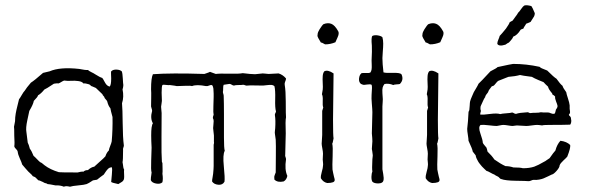

<svg xmlns="http://www.w3.org/2000/svg" viewBox="-20 -697 2234 727"><path d="M401 -8Q401 -13 403.5 -35.5Q406 -58 403 -64Q395 -63 390 -58.5Q385 -54 380 -46.5Q375 -39 373 -36Q368 -33 360 -26.5Q352 -20 348 -17Q346 -16 340.5 -15.5Q335 -15 332 -14Q314 -2 308 0Q299 3 276.5 5Q254 7 245 10Q229 6 222 10Q208 4 190 5Q166 0 160 0Q159 -2 152 -3.5Q145 -5 143 -8Q141 -8 135.5 -11Q130 -14 126 -14Q124 -15 121 -18.5Q118 -22 116 -23Q115 -26 110 -27.5Q105 -29 104 -30Q102 -34 94 -41Q86 -48 83 -52Q82 -53 75 -61Q68 -69 64 -74Q62 -82 55 -97Q48 -112 47 -123Q46 -128 40.5 -133Q35 -138 34 -143Q36 -152 34 -183Q34 -214 33 -217Q34 -220 35 -227.5Q36 -235 37 -238Q37 -253 39.5 -267Q42 -281 46 -296.5Q50 -312 52 -321Q56 -326 62.5 -337.5Q69 -349 74 -354Q79 -363 97 -384Q110 -392 143 -421Q166 -427 168 -427Q207 -444 280 -436Q304 -431 313 -432Q317 -428 326.5 -423.5Q336 -419 340 -416Q359 -404 367 -402Q370 -399 374.5 -390Q379 -381 383.5 -376Q388 -371 395 -369Q401 -374 401 -400Q401 -404 400.5 -414.5Q400 -425 401 -427Q408 -434 421 -433.5Q434 -433 441 -427Q444 -420 445 -400Q446 -380 447 -375Q447 -373 446.5 -369.5Q446 -366 445.5 -363.5Q445 -361 444 -359Q450 -330 442 -306Q444 -285 444.5 -230.5Q445 -176 449 -146Q449 -143 447 -138Q445 -133 446 -129Q446 -90 444 -83Q445 -80 445.5 -74Q446 -68 447 -63Q448 -58 450 -55Q449 -52 450 -35Q451 -18 447 -14Q446 -10 428 0Q404 -5 401 -8ZM138 -80 149 -71Q170 -55 203 -45Q209 -44 274 -44Q288 -48 296 -47Q302 -53 313 -53Q325 -64 337 -66Q344 -73 358.5 -85.5Q373 -98 379 -105Q384 -120 392 -127Q393 -134 397.5 -145Q402 -156 403 -162Q407 -207 406 -254Q399 -279 398 -287Q390 -296 386 -313Q385 -316 381.5 -319.5Q378 -323 376 -326Q376 -330 372 -333.5Q368 -337 368 -340L343 -364Q330 -369 329 -370Q326 -370 323 -373.5Q320 -377 316 -378Q304 -382 296 -381Q291 -388 277 -390Q263 -392 249.5 -391Q236 -390 223 -392Q219 -391 212 -386.5Q205 -382 201 -381Q197 -382 191 -381Q185 -380 184 -380Q154 -360 148 -358Q135 -342 124 -336Q123 -330 108 -315Q106 -302 91 -277Q90 -272 83.5 -242Q77 -212 80 -197Q84 -166 85 -157Q89 -150 93 -134Q100 -125 107 -107Q112 -103 120 -94.5Q128 -86 132 -83Z M790 -159V-184Q790 -188 788.5 -197.5Q787 -207 787 -212Q787 -216 788 -224Q789 -232 789 -238.5Q789 -245 786 -250Q786 -253 786.5 -255Q787 -257 788 -259.5Q789 -262 789 -264Q787 -270 788 -295.5Q789 -321 789 -330Q789 -332 789 -342.5Q789 -353 788 -361.5Q787 -370 783 -375Q778 -376 771.5 -373Q765 -370 760 -371Q724 -378 707 -371Q702 -373 679.5 -372Q657 -371 649 -371Q647 -372 623 -375Q619 -374 608.5 -375.5Q598 -377 595 -375Q592 -370 592 -346Q592 -341 592.5 -330.5Q593 -320 593 -315Q593 -311 591.5 -303.5Q590 -296 590 -293Q590 -289 591 -280.5Q592 -272 592 -269Q592 -248 591.5 -178.5Q591 -109 593 -85Q593 -83 594 -82Q595 -81 595 -80Q595 -76 595.5 -60.5Q596 -45 595 -39Q598 -20 595 -7Q587 1 571 -2Q555 -5 551 -15Q551 -20 551.5 -25Q552 -30 553 -35.5Q554 -41 554 -44Q551 -52 552.5 -90Q554 -128 554 -138Q551 -192 554 -214Q556 -227 559 -230Q548 -249 556 -277Q556 -281 554 -286.5Q552 -292 552 -294Q552 -304 552.5 -326Q553 -348 552 -359Q552 -402 559 -416Q627 -421 754 -417Q756 -418 764 -420.5Q772 -423 775 -425Q793 -418 797 -417Q811 -419 848 -418Q885 -417 899 -420Q931 -416 946 -416Q951 -416 960.5 -417.5Q970 -419 975 -419Q979 -419 986.5 -418Q994 -417 997 -417Q1004 -417 1016 -418Q1028 -419 1035 -419Q1051 -414 1063 -400Q1063 -395 1060 -388.5Q1057 -382 1058 -376Q1062 -353 1062 -313Q1062 -258 1063 -253Q1060 -240 1062 -192Q1062 -179 1061 -152.5Q1060 -126 1060 -111Q1059 -107 1061 -102.5Q1063 -98 1063 -94Q1057 -55 1068 -31Q1065 -16 1054 -10Q1031 -5 1019 -17Q1019 -25 1018.5 -26.5Q1018 -28 1020.5 -35Q1023 -42 1024 -44Q1024 -62 1024.5 -106Q1025 -150 1024 -168Q1021 -189 1021 -190Q1020 -194 1021 -201.5Q1022 -209 1022 -211Q1024 -242 1021 -260Q1020 -264 1022.5 -268.5Q1025 -273 1025 -275Q1021 -288 1022 -322Q1023 -356 1019 -371Q1014 -375 1008 -375.5Q1002 -376 990 -374.5Q978 -373 976 -373Q967 -373 945 -373.5Q923 -374 917 -373Q913 -372 908.5 -374Q904 -376 901 -376Q895 -375 883 -375Q871 -375 866 -373Q862 -373 857 -376.5Q852 -380 847 -379Q828 -376 827 -376Q825 -373 825 -363Q825 -353 824 -349Q824 -346 825.5 -341.5Q827 -337 827 -334Q828 -308 828 -264.5Q828 -221 828 -198V-185V-176Q828 -136 831 -126Q823 -112 827.5 -67.5Q832 -23 830 -9Q823 4 806.5 2.5Q790 1 783 -10Q783 -16 785 -26Q787 -36 787 -39Q789 -59 789 -69Q789 -81 789 -94Q789 -107 789 -123.5Q789 -140 789 -149Q789 -150 790 -153.5Q791 -157 790 -159Z M1250 -537Q1231 -529 1211 -529Q1208 -530 1203.5 -533Q1199 -536 1195 -536Q1183 -555 1182 -561Q1182 -566 1183 -570.5Q1184 -575 1186.5 -579.5Q1189 -584 1190 -586Q1201 -603 1204 -605Q1220 -612 1234 -607Q1248 -602 1261 -578Q1265 -570 1258 -555Q1251 -540 1250 -537ZM1243 -419 1241 -244Q1241 -183 1243 -173Q1242 -170 1241 -163Q1240 -156 1238 -153Q1241 -141 1239.5 -105Q1238 -69 1239 -55Q1240 -49 1241.5 -42Q1243 -35 1244.5 -28.5Q1246 -22 1247 -19Q1249 -10 1241 -7Q1233 -4 1219 -4Q1204 -7 1195 -22Q1194 -31 1198.5 -46.5Q1203 -62 1203 -69Q1204 -74 1203 -82Q1202 -90 1202 -93Q1202 -96 1202.5 -104Q1203 -112 1203 -115Q1203 -122 1200.5 -135Q1198 -148 1198 -153Q1198 -162 1200 -186V-277Q1202 -285 1204 -290Q1201 -297 1202 -315Q1203 -333 1199 -340L1202 -358Q1203 -366 1202 -382Q1201 -398 1202 -409.5Q1203 -421 1208 -427Q1221 -434 1243 -419Z M1494 -379Q1491 -378 1481.5 -377.5Q1472 -377 1469 -375Q1453 -382 1436 -379Q1431 -373 1429 -366Q1427 -359 1428 -344L1429 -329Q1430 -323 1429 -310.5Q1428 -298 1428 -294Q1428 -261 1428 -221.5Q1428 -182 1428 -132.5Q1428 -83 1428 -56Q1428 -55 1431 -38.5Q1434 -22 1432 -14Q1430 -3 1413.5 -2.5Q1397 -2 1390 -9Q1386 -16 1386.5 -28.5Q1387 -41 1390 -48Q1388 -57 1390 -94Q1390 -96 1391 -103Q1392 -110 1391 -113Q1391 -117 1389.5 -124.5Q1388 -132 1388 -133Q1388 -138 1389 -148Q1390 -158 1390 -162Q1390 -172 1388 -192Q1388 -205 1389 -231.5Q1390 -258 1390 -272Q1390 -281 1388 -303.5Q1386 -326 1387 -338Q1390 -371 1387 -376Q1382 -379 1370 -377Q1358 -375 1354 -376Q1354 -377 1347 -379Q1338 -386 1339.5 -400Q1341 -414 1349 -420Q1353 -421 1365.5 -420.5Q1378 -420 1382 -422Q1386 -427 1387 -434Q1388 -441 1387.5 -452Q1387 -463 1387 -468Q1389 -506 1388 -524Q1385 -556 1390 -561Q1398 -565 1410.5 -563Q1423 -561 1428 -556Q1431 -545 1431 -532Q1431 -519 1429.5 -502.5Q1428 -486 1428 -477Q1428 -457 1432 -423Q1441 -420 1467.5 -421Q1494 -422 1500 -416Q1510 -395 1494 -379Z M1647 -537Q1628 -529 1608 -529Q1605 -530 1600.5 -533Q1596 -536 1592 -536Q1580 -555 1579 -561Q1579 -566 1580 -570.5Q1581 -575 1583.5 -579.5Q1586 -584 1587 -586Q1598 -603 1601 -605Q1617 -612 1631 -607Q1645 -602 1658 -578Q1662 -570 1655 -555Q1648 -540 1647 -537ZM1640 -419 1638 -244Q1638 -183 1640 -173Q1639 -170 1638 -163Q1637 -156 1635 -153Q1638 -141 1636.5 -105Q1635 -69 1636 -55Q1637 -49 1638.5 -42Q1640 -35 1641.5 -28.5Q1643 -22 1644 -19Q1646 -10 1638 -7Q1630 -4 1616 -4Q1601 -7 1592 -22Q1591 -31 1595.5 -46.5Q1600 -62 1600 -69Q1601 -74 1600 -82Q1599 -90 1599 -93Q1599 -96 1599.5 -104Q1600 -112 1600 -115Q1600 -122 1597.5 -135Q1595 -148 1595 -153Q1595 -162 1597 -186V-277Q1599 -285 1601 -290Q1598 -297 1599 -315Q1600 -333 1596 -340L1599 -358Q1600 -366 1599 -382Q1598 -398 1599 -409.5Q1600 -421 1605 -427Q1618 -434 1640 -419Z M1910 -613 1921 -619Q1924 -624 1931.5 -633.5Q1939 -643 1942 -649Q1946 -652 1953 -662.5Q1960 -673 1965 -676Q1974 -679 1992 -674Q1996 -669 2005 -647Q2005 -640 2002 -634.5Q1999 -629 1995 -623.5Q1991 -618 1989 -614Q1987 -613 1981 -610.5Q1975 -608 1972 -607Q1971 -604 1967 -598.5Q1963 -593 1962 -589Q1961 -588 1957 -587Q1953 -586 1951 -584Q1939 -564 1923 -558Q1922 -554 1919 -550Q1916 -546 1912.5 -542Q1909 -538 1907 -536Q1902 -534 1894 -528Q1869 -520 1863 -531Q1863 -538 1867 -547Q1871 -556 1872 -561Q1880 -569 1896 -589Q1908 -606 1910 -613ZM2137 -298V-285Q2137 -283 2138 -277.5Q2139 -272 2138 -269Q2137 -266 2134 -263Q2134 -260 2137 -258Q2140 -256 2140 -254Q2142 -253 2142 -248.5Q2142 -244 2143 -243Q2144 -232 2139 -225Q2113 -224 2060 -224Q2036 -224 2033 -222Q2020 -224 2013.5 -224Q2007 -224 1993 -222Q1979 -220 1973 -220Q1967 -220 1955 -221Q1943 -222 1937 -222Q1934 -222 1928.5 -221Q1923 -220 1921 -220Q1916 -220 1904 -222Q1892 -224 1886 -224Q1881 -224 1872 -222Q1863 -220 1861 -220Q1852 -220 1831.5 -222.5Q1811 -225 1800 -224Q1790 -217 1799 -191.5Q1808 -166 1808 -157Q1809 -153 1814.5 -147Q1820 -141 1822 -138Q1824 -133 1826 -123Q1842 -108 1852 -93Q1876 -76 1894 -68Q1909 -68 1924 -63Q1950 -63 1960 -60Q1985 -60 2003 -66Q2017 -71 2041 -85Q2044 -86 2050.5 -91Q2057 -96 2061 -98Q2077 -121 2083 -127Q2089 -150 2102 -164Q2126 -161 2139 -148Q2141 -137 2128 -104Q2125 -100 2113.5 -89.5Q2102 -79 2099 -71Q2099 -63 2087.5 -50Q2076 -37 2069 -36Q2065 -34 2054.5 -29Q2044 -24 2038 -21.5Q2032 -19 2021.5 -17Q2011 -15 2000 -16Q1997 -16 1991.5 -13.5Q1986 -11 1982 -11Q1973 -12 1933.5 -12.5Q1894 -13 1878 -19Q1875 -19 1871.5 -23Q1868 -27 1866 -28Q1864 -29 1859 -31.5Q1854 -34 1852 -36Q1846 -38 1836.5 -43.5Q1827 -49 1822 -50Q1820 -52 1813.5 -58Q1807 -64 1805 -66.5Q1803 -69 1798 -75Q1793 -81 1790.5 -85.5Q1788 -90 1785 -96Q1782 -102 1781 -109Q1780 -110 1770 -123Q1769 -132 1754 -164Q1754 -171 1751.5 -186Q1749 -201 1749 -209L1752 -239L1754 -272Q1754 -274 1755.5 -276.5Q1757 -279 1757 -280Q1758 -285 1758.5 -297Q1759 -309 1760 -313Q1762 -321 1767.5 -333Q1773 -345 1774 -348Q1775 -350 1782 -361.5Q1789 -373 1792 -380Q1800 -387 1837 -427Q1861 -439 1864 -443Q1919 -455 1923 -455Q1973 -455 2023 -444Q2026 -441 2031 -438.5Q2036 -436 2042 -434Q2048 -432 2052 -430Q2078 -404 2087 -399Q2101 -379 2110 -372Q2112 -364 2124 -348Q2125 -341 2130.5 -324.5Q2136 -308 2137 -298ZM2085 -282Q2092 -291 2091 -296.5Q2090 -302 2085.5 -313Q2081 -324 2082 -331Q2081 -333 2077 -336L2072 -339Q2071 -340 2071 -341Q2071 -342 2071 -343Q2057 -359 2055 -369Q2046 -377 2038 -386Q2035 -387 2018.5 -394Q2002 -401 1994 -406Q1955 -411 1949 -413Q1931 -408 1905 -406Q1873 -393 1867 -391Q1863 -389 1857 -381Q1851 -373 1848 -372Q1847 -371 1845 -371Q1843 -371 1842 -370Q1840 -368 1833 -358Q1831 -356 1829.5 -351.5Q1828 -347 1826 -345Q1825 -344 1821 -338.5Q1817 -333 1817 -329Q1814 -327 1800 -295Q1798 -284 1801 -277Q1801 -276 1799 -269.5Q1797 -263 1800 -263Q1809 -262 1835.5 -265.5Q1862 -269 1874 -265Q1881 -267 1897 -268Q1913 -269 1919 -271Q1922 -271 1926.5 -268Q1931 -265 1935 -266Q1944 -270 1978 -272Q1980 -272 1983.5 -270Q1987 -268 1990 -269Q1996 -270 2008.5 -270Q2021 -270 2028 -272Q2030 -271 2057 -271Q2059 -271 2066 -268Q2073 -265 2079 -266Q2083 -269 2085 -282Z"/></svg>

Font: FuturaRenner Light
Style: Regular
Weight: 300
Designer: BSozoo
Foundry: BSozoo
Version: Version 1.001;PS 001.001;hotconv 1.0.70;makeotf.lib2.5.58329